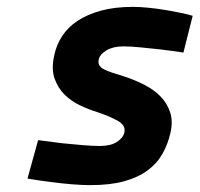

<svg xmlns="http://www.w3.org/2000/svg" viewBox="-20 -530 581 559"><path d="M514 -377Q481 -382 448 -386Q420 -389 390 -392Q360 -395 340 -395Q310 -395 291 -384Q272 -373 268 -359Q265 -348 269 -340.5Q273 -333 283 -328Q293 -323 308 -318Q323 -313 343 -307Q373 -297 400.5 -283Q428 -269 447.5 -249Q467 -229 475.5 -202.5Q484 -176 476 -142Q468 -108 452 -80.5Q436 -53 408.5 -33Q381 -13 340.5 -2Q300 9 243 9Q220 9 189 6.5Q158 4 129 0Q96 -4 60 -10L91 -122Q128 -117 161 -113Q190 -110 220 -107.5Q250 -105 270 -105Q302 -105 320 -116.5Q338 -128 342 -144Q347 -164 324 -177.5Q301 -191 262 -204Q239 -211 213.5 -223Q188 -235 168.5 -254Q149 -273 139 -301Q129 -329 138 -369Q144 -399 161 -425Q178 -451 206 -469.5Q234 -488 274 -499Q314 -510 367 -510Q387 -510 412 -507.5Q437 -505 461 -501Q485 -497 506.5 -492.5Q528 -488 541 -484Z"/></svg>

Font: Panefresco 999wt
Style: Italic
Weight: 900
Version: Version 1.001